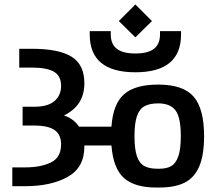

<svg xmlns="http://www.w3.org/2000/svg" viewBox="-20 -872 974 858"><path d="M585 -705 511 -778 585 -852 659 -778ZM381 -718V-733H475V-718Q475 -675 502 -654Q529 -633 585 -633Q641 -633 668 -654Q695 -675 695 -718V-733H789V-718Q789 -549 585 -549Q381 -549 381 -718ZM892 -264Q892 -178 870 -127.5Q848 -77 804.5 -55.5Q761 -34 692 -34H677Q582 -34 534 -76.5Q486 -119 478 -222H357V-217Q357 -123 282.5 -81.5Q208 -40 93 -40H35V-124H93Q162 -124 207.5 -146Q253 -168 253 -227Q253 -270 224.5 -290.5Q196 -311 132 -311H81V-395H133Q194 -395 223.5 -420.5Q253 -446 253 -488Q253 -533 221 -551.5Q189 -570 123 -570H66V-654H123Q243 -654 300 -618.5Q357 -583 357 -500Q357 -450 334.5 -414.5Q312 -379 266 -356Q309 -342 333 -306H478Q485 -407 534 -450.5Q583 -494 687 -494Q799 -494 845.5 -440Q892 -386 892 -264ZM788 -264Q788 -347 764.5 -378.5Q741 -410 687 -410Q649 -410 626 -397.5Q603 -385 592 -353Q581 -321 581 -264Q581 -205 592 -173.5Q603 -142 625 -130Q647 -118 683 -118H692Q725 -118 745.5 -130Q766 -142 777 -174Q788 -206 788 -264Z"/></svg>

Font: Biryani SemiBold
Style: Regular
Weight: 600
Designer: Dan Reynolds and Mathieu Réguer
Foundry: Dan Reynolds and Mathieu Réguer
Version: Version 1.004; ttfautohint (v1.1) -l 5 -r 5 -G 72 -x 0 -D la